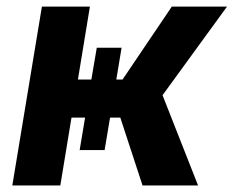

<svg xmlns="http://www.w3.org/2000/svg" viewBox="-20 -566 713 586"><path d="M17.6 0 107.9 -545.9H254.4L217.8 -323.2H258.8L275.4 -420.4H351.1L335 -323.2H354L504.4 -545.9H672.9L476.1 -275.4L584.5 0H415L347.2 -207H315.9L299.3 -107.9H223.1L239.7 -207H198.2L164.1 0Z"/></svg>

Font: Inter
Style: Bold Italic
Weight: 700
Italic angle: -9.39999°
Designer: Rasmus Andersson
Foundry: rsms
Version: Version 4.001;git-9221beed3